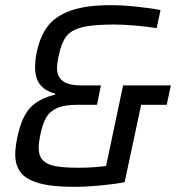

<svg xmlns="http://www.w3.org/2000/svg" viewBox="-20 -716 682 744"><path d="M39 -118Q39 -145 48 -188Q65 -266 99 -300.5Q133 -335 193 -349L194 -353Q154 -364 135 -388.5Q116 -413 116 -456Q116 -485 123 -517Q136 -576 165 -614.5Q194 -653 253 -674.5Q312 -696 410 -696Q453 -696 507 -690.5Q561 -685 602 -677L587 -607Q549 -613 503 -617Q457 -621 423 -621Q339 -621 297 -610Q255 -599 236.5 -574.5Q218 -550 208 -502Q201 -471 201 -452Q201 -420 222.5 -402.5Q244 -385 298 -385H371L356 -310H282Q229 -310 200.5 -297Q172 -284 158 -259Q144 -234 135 -188Q130 -163 130 -143Q130 -111 146.5 -94.5Q163 -78 195.5 -72Q228 -66 284 -66Q342 -66 391 -73L457 -385H642L626 -310H527L463 -10Q421 -2 366.5 3Q312 8 268 8Q180 8 130 -6.5Q80 -21 59.5 -48.5Q39 -76 39 -118Z"/></svg>

Font: Saira Semi Condensed
Style: Italic
Weight: 400
Width: 4
Italic angle: -12°
Designer: Hector Gatti with collaboration of the Omnibus-Type team
Foundry: Omnibus-Type
Version: Version 1.001; ttfautohint (v1.8)